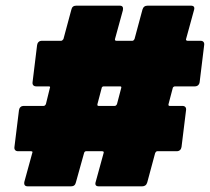

<svg xmlns="http://www.w3.org/2000/svg" viewBox="-20 -692 741 678"><path d="M668 -387H598Q595 -387 592.5 -385Q590 -383 590 -381L575 -324Q574 -318 579 -318H624Q631 -318 634.5 -314Q638 -310 637 -303L621 -173Q620 -166 615.5 -162Q611 -158 604 -158H535Q533 -158 531 -156Q529 -154 528 -152L500 -48Q496 -34 482 -34H329Q313 -34 318 -50L346 -152Q348 -158 340 -158H284Q279 -158 277 -152L248 -48Q245 -34 231 -34H78Q63 -34 66 -50L94 -152Q97 -158 89 -158H44Q37 -158 33.5 -162Q30 -166 31 -173L47 -303Q48 -310 52.5 -314Q57 -318 63 -318H134Q137 -318 139 -320Q141 -322 142 -324L156 -381Q159 -387 152 -387H108Q101 -387 97.5 -391Q94 -395 95 -402L111 -533Q112 -540 116.5 -544Q121 -548 127 -548H196Q200 -548 204 -554L232 -658Q235 -672 249 -672H403Q417 -672 414 -656L386 -554Q385 -548 391 -548H448Q450 -548 452 -550Q454 -552 455 -554L483 -658Q487 -672 501 -672H654Q670 -672 665 -656L637 -554Q636 -551 638 -549.5Q640 -548 642 -548H688Q695 -548 698.5 -544Q702 -540 701 -533L685 -402Q684 -395 679.5 -391Q675 -387 668 -387ZM393 -324 408 -381Q410 -387 404 -387H346Q343 -387 341 -385Q339 -383 339 -381L324 -324Q323 -318 328 -318H385Q388 -318 390 -320Q392 -322 393 -324Z"/></svg>

Font: Barlow Black
Style: Italic
Weight: 900
Italic angle: -7°
Designer: Jeremy Tribby
Foundry: Tribby Type
Version: Version 1.408